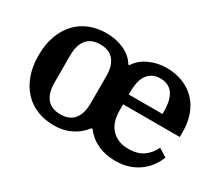

<svg xmlns="http://www.w3.org/2000/svg" viewBox="-102 -754 1122 986"><g transform="rotate(30 458.5 -261.0)"><path d="M288 12Q232 12 186.5 -6.5Q141 -25 108.5 -60.5Q76 -96 58 -146.5Q40 -197 40 -261Q40 -325 58 -375.5Q76 -426 108.5 -461.5Q141 -497 186.5 -515.5Q232 -534 288 -534Q345 -534 392.5 -512Q440 -490 463 -450H469Q495 -491 543 -512.5Q591 -534 643 -534Q697 -534 740.5 -516.5Q784 -499 814.5 -467.5Q845 -436 861.5 -391Q878 -346 878 -291V-260H542V-224Q542 -152 579 -113.5Q616 -75 677 -75Q734 -75 768 -100Q802 -125 818 -162L867 -132Q858 -107 840.5 -81.5Q823 -56 796.5 -35Q770 -14 734 -1Q698 12 651 12Q592 12 546 -9.5Q500 -31 469 -72H463Q431 -31 386.5 -9.5Q342 12 288 12ZM288 -54Q342 -54 368.5 -87Q395 -120 395 -180V-342Q395 -402 368.5 -435Q342 -468 288 -468Q234 -468 207.5 -435Q181 -402 181 -342V-180Q181 -120 207.5 -87Q234 -54 288 -54ZM542 -318H742V-331Q742 -403 716.5 -437Q691 -471 643 -471Q595 -471 568.5 -437.5Q542 -404 542 -332Z"/></g></svg>

Font: IBM Plex Serif SmBld
Style: Regular
Weight: 600
Designer: Mike Abbink, Paul van der Laan, Pieter van Rosmalen
Foundry: Bold Monday
Version: Version 3.001